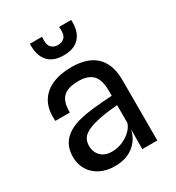

<svg xmlns="http://www.w3.org/2000/svg" viewBox="-184 -883 919 1002"><g transform="rotate(-30 275.0 -382.0)"><path d="M216 6Q164 6 126.2 -13.8Q88.5 -33.5 68.2 -67.5Q48 -101.5 48 -144.5Q48 -189 65.5 -219.8Q83 -250.5 116 -270.2Q149 -290 196 -300Q227 -307 261.8 -311Q296.5 -315 328.5 -317.5Q360.5 -320 383 -321V-351.5Q383 -417 355.5 -445.8Q328 -474.5 270 -474.5Q234 -474.5 206.8 -465Q179.5 -455.5 164.5 -429.8Q149.5 -404 150 -354.5H63Q57 -422 82 -466.8Q107 -511.5 157 -533.8Q207 -556 275.5 -556Q314.5 -556 350 -546.8Q385.5 -537.5 413 -515.8Q440.5 -494 456.5 -456.5Q472.5 -419 472.5 -362.5V0H382L383 -118.5Q370.5 -62 326.8 -28Q283 6 216 6ZM237.5 -67.5Q274 -67.5 304.8 -81Q335.5 -94.5 356.5 -115.5Q377.5 -136.5 383 -158.5V-264.5Q354 -262.5 318.5 -257.8Q283 -253 256 -246.5Q202 -234 175.8 -213Q149.5 -192 149.5 -152.5Q149.5 -129 159.8 -109.8Q170 -90.5 189.5 -79.2Q209 -68 237.5 -67.5ZM273.5 -628.5Q208.5 -628.5 177 -665.8Q145.5 -703 149 -769.5H222Q217.5 -724.5 232.2 -707.5Q247 -690.5 273.5 -690.5Q300 -690.5 314.8 -707.5Q329.5 -724.5 325 -769.5H397.5Q401.5 -703 369.8 -665.8Q338 -628.5 273.5 -628.5Z"/></g></svg>

Font: Spline Sans
Style: Regular
Weight: 400
Designer: Eben Sorkin, Mirko Velimirovic
Foundry: Sorkin Type
Version: Version 1.001